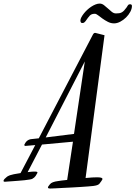

<svg xmlns="http://www.w3.org/2000/svg" viewBox="-200 -944 765 1084"><path d="M19 -163.1 325.2 -750Q326.7 -752.9 328.6 -754.6Q330.6 -756.3 333 -757.8Q335.9 -758.8 338.4 -758.3Q340.8 -757.8 344.2 -756.8L390.1 -745.1L283.2 61Q303.7 58.6 320.6 57.9Q337.4 57.1 347.2 57.1Q361.8 57.1 368.9 58.8Q376 60.5 377.7 63.5Q379.4 66.4 377.2 70.6Q375 74.7 371.1 80.1Q366.7 85 364.5 88.9Q362.3 92.8 358.4 95.9Q354.5 99.1 347.4 101.6Q340.3 104 326.2 106Q316.4 107.4 297.4 108.6Q278.3 109.9 254.6 111.6Q231 113.3 205.1 114.5Q179.2 115.7 156.5 116.9Q133.8 118.2 116.5 119.1Q99.1 120.1 92.8 120.1Q72.3 121.6 70.8 116Q69.3 110.4 82 96.2Q92.3 82.5 128.9 78.1Q134.3 77.1 147.5 75.4Q160.6 73.7 179.2 71.8L211.9 -144L37.1 -127.9L-43.9 27.8Q-13.7 23.9 0 24.7Q13.7 25.4 11.2 32.2Q7.8 39.6 1.2 49.3Q-5.4 59.1 -18.1 65.9Q-22.5 67.9 -34.2 69.8Q-45.9 71.8 -61.5 73.5Q-77.1 75.2 -94.5 76.4Q-111.8 77.6 -127.2 78.9Q-142.6 80.1 -154.3 80.8Q-166 81.5 -169.9 82Q-182.1 83 -179.7 75Q-177.2 66.9 -162.1 55.2Q-159.7 53.2 -156 50.8Q-152.3 48.3 -144 45.4Q-135.7 42.5 -121.6 39.6Q-107.4 36.6 -84 33.2L-1 -125L-57.1 -120.1Q-60.5 -120.1 -62 -123Q-64 -127 -61 -129.9L-57.1 -137.2Q-46.4 -154.3 -26.9 -158.2ZM217.8 -188 278.8 -597.2 58.1 -168ZM282.7 -824.2Q278.8 -819.3 275.1 -816.7Q271.5 -814 263.7 -814Q258.3 -814 256.1 -818.6Q253.9 -823.2 253.9 -828.1Q253.9 -835.9 259 -845.9Q264.2 -856 272.5 -866.7Q280.8 -877.4 291.7 -887.7Q302.7 -897.9 314.9 -906Q327.1 -914.1 339.4 -918.9Q351.6 -923.8 362.8 -923.8Q375.5 -923.8 387 -915Q398.4 -906.2 409.4 -896Q420.4 -885.7 431.4 -877Q442.4 -868.2 454.6 -868.2Q465.3 -868.2 473.1 -869.4Q481 -870.6 487.5 -874.3Q494.1 -877.9 500.5 -884.5Q506.8 -891.1 514.6 -901.9Q518.1 -907.2 522 -913.6Q525.9 -919.9 534.7 -919.9Q539.1 -919.9 542 -917.7Q544.9 -915.5 544.9 -910.2Q544.9 -894.5 535.6 -877.2Q526.4 -859.9 511.7 -845.5Q497.1 -831.1 479 -821.5Q460.9 -812 443.8 -812Q425.8 -812 409.2 -820.6Q392.6 -829.1 378.7 -839.1Q364.7 -849.1 353.8 -857.7Q342.8 -866.2 335.9 -866.2Q325.7 -866.2 319.1 -863.8Q312.5 -861.3 307.1 -856.2Q301.8 -851.1 296.4 -843.3Q291 -835.4 282.7 -824.2Z"/></svg>

Font: Mervale Script
Style: Regular
Weight: 400
Designer: Astigmatic (AOETI)
Foundry: Astigmatic (AOETI)
Version: Version 1.000